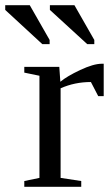

<svg xmlns="http://www.w3.org/2000/svg" viewBox="-73 -715 426 735"><path d="M158 -402Q183 -423 234 -447Q285 -471 317 -471H324V-347H303L275 -401Q213 -401 159 -377V-34L238 -22V0H20V-22L78 -34V-425L20 -437V-459H154ZM261 -546 118 -677V-695H212L288 -562V-546ZM89 -546 -53 -677V-695H41L117 -562V-546Z"/></svg>

Font: Libra Serif Modern
Style: Regular
Weight: 400
Designer: Stefan Peev, Context Ltd
Foundry: Stefan Peev, Context Ltd
Version: Version 1.000